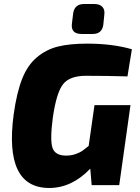

<svg xmlns="http://www.w3.org/2000/svg" viewBox="-20 -921 698 955"><path d="M441 -752H386Q330 -752 338 -806L344 -855Q351 -901 398 -901H450Q475 -901 488.5 -887.5Q502 -874 499 -849L494 -799Q488 -752 441 -752ZM450 -398H629L573 0H436L429 -82Q337 14 225 14Q-1 14 48 -352Q63 -460 90 -528.5Q117 -597 163.5 -636Q210 -675 268.5 -689.5Q327 -704 414 -704Q539 -704 636 -676L614 -541Q508 -544 407 -544Q327 -544 294 -502.5Q261 -461 243 -338Q228 -225 241 -186Q254 -147 309 -147Q335 -147 357 -155Q379 -163 390 -171Q401 -179 421 -195Z"/></svg>

Font: Exo 2.0 Extra Bold
Style: Italic
Weight: 800
Italic angle: -8°
Designer: Natanael Gama
Version: Version 1.001;PS 001.001;hotconv 1.0.70;makeotf.lib2.5.58329